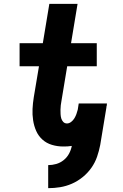

<svg xmlns="http://www.w3.org/2000/svg" viewBox="-20 -755 640 1000"><path d="M231 225V105Q252 105 273 99Q294 93 311.5 79Q329 65 339.5 45.5Q350 26 354 5Q343 7 331.5 7.5Q320 8 309 8Q279 8 250.5 -0.5Q222 -9 201 -28Q180 -47 168.5 -73Q157 -99 152.5 -128.5Q148 -158 149.5 -188Q151 -218 156 -249L183 -410H82V-530H203L237 -735H384L350 -530H484V-410H330L300 -229Q298 -218 296.5 -206.5Q295 -195 295 -183.5Q295 -172 295.5 -160.5Q296 -149 299 -138.5Q302 -128 309.5 -120Q317 -112 329 -112Q340 -112 350.5 -120Q361 -128 367.5 -139Q374 -150 378 -161Q382 -172 385 -184L390 -216H537Q537 -214 536.5 -211Q536 -208 536 -205Q535 -203 534.5 -200Q534 -197 534 -194L502 0Q496 31 485.5 61.5Q475 92 456 119Q437 146 410.5 167.5Q384 189 354 202Q324 215 293 220Q262 225 231 225Z"/></svg>

Font: Iosevka Curly Slab HvExObl
Style: Regular
Weight: 900
Width: 7
Italic angle: -9°
Monospace: yes
Designer: Belleve Invis
Foundry: Belleve Invis
Version: Version 11.1.0; ttfautohint (v1.8.3)